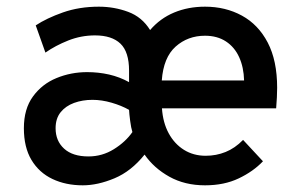

<svg xmlns="http://www.w3.org/2000/svg" viewBox="-20 -543 896 575"><path d="M228 12Q177 12 137 -7Q97 -26 74.2 -64Q51.5 -102 51.5 -159Q51.5 -217 78.8 -254.2Q106 -291.5 149.2 -309.2Q192.5 -327 241 -327Q275 -327 306.8 -319.8Q338.5 -312.5 366.5 -297V-331.5Q366.5 -387.5 340.8 -412.2Q315 -437 264.5 -437Q223 -437 184.5 -421.8Q146 -406.5 116 -385.5L87 -467Q119.5 -488.5 168.5 -505.8Q217.5 -523 276 -523Q322 -523 363.8 -507.5Q405.5 -492 429.5 -453Q459.5 -488 501.5 -505.5Q543.5 -523 594 -523Q655.5 -523 704.5 -496.2Q753.5 -469.5 781.8 -415.5Q810 -361.5 810 -280Q810 -268 809.2 -251.2Q808.5 -234.5 807 -218.5H465Q468 -175.5 485.2 -143.8Q502.5 -112 531 -94.2Q559.5 -76.5 596 -76.5Q627.5 -76.5 655.5 -87.8Q683.5 -99 708 -124L767.5 -60Q738.5 -29.5 695 -8.8Q651.5 12 594 12Q533.5 12 487.2 -13.8Q441 -39.5 413 -80Q373 -30 322.8 -9Q272.5 12 228 12ZM245 -74.5Q286 -74.5 321 -96.2Q356 -118 376.5 -147.5Q372.5 -160 369.8 -181.2Q367 -202.5 366.5 -214Q343.5 -227 314 -235.5Q284.5 -244 257 -244Q227 -244 201.8 -234.8Q176.5 -225.5 161.5 -206.8Q146.5 -188 146.5 -159Q146.5 -121 172 -97.8Q197.5 -74.5 245 -74.5ZM464.5 -302H711Q710 -341.5 696.2 -371.8Q682.5 -402 656.5 -419Q630.5 -436 594 -436Q542.5 -436 506 -403.5Q469.5 -371 464.5 -302Z"/></svg>

Font: Overpass Medium
Style: Regular
Weight: 500
Designer: Delve Withrington, Dave Bailey, Thomas Jockin
Foundry: Delve Fonts LLC
Version: Version 4.000